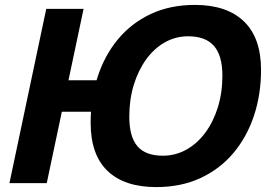

<svg xmlns="http://www.w3.org/2000/svg" viewBox="-20 -746 1099 782"><path d="M18.4 0 168.4 -710H320.4L170.4 0ZM206.8 -290.8 234.4 -419.2H423.4L395.8 -290.8ZM616 16Q487.2 16 418.2 -49.7Q349.2 -115.4 349.2 -246Q349.2 -345.8 377.6 -433.1Q406 -520.4 460.4 -586Q514.8 -651.6 593.8 -688.8Q672.8 -726 774 -726Q903.8 -726 973.5 -658.8Q1043.2 -591.6 1043.2 -461.4Q1043.2 -361.6 1014.4 -274.8Q985.6 -188 930.6 -122.7Q875.6 -57.4 796.4 -20.7Q717.2 16 616 16ZM642.8 -111.8Q694.8 -111.8 739 -136.5Q783.2 -161.2 816 -205.4Q848.8 -249.6 867.3 -309Q885.8 -368.4 885.8 -437.8Q885.8 -519.4 851.6 -558.8Q817.4 -598.2 746.4 -598.2Q695 -598.2 651.1 -573.3Q607.2 -548.4 575 -503.7Q542.8 -459 524.7 -399.6Q506.6 -340.2 506.6 -270.8Q506.6 -189.2 539.7 -150.5Q572.8 -111.8 642.8 -111.8Z"/></svg>

Font: Geist
Style: Italic
Weight: 400
Italic angle: -12°
Designer: Basement.studio, Andrés Briganti, Mateo Zaragoza
Foundry: Basement.studio, Vercel, Andrés Briganti, Guido Ferreyra, Mateo Zaragoza
Version: Version 1.500